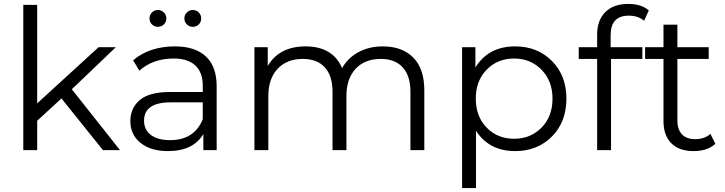

<svg xmlns="http://www.w3.org/2000/svg" viewBox="-20 -767 3705 981"><path d="M99 0V-742H170V-239L484 -526H572L347 -311L593 0H506L294 -264L170 -150V0Z M1019 0V-82Q967 5 838 5Q750 5 698 -37Q646 -79 646 -148Q646 -215 694.5 -256Q743 -297 849 -297H1016V-329Q1016 -397 978 -432.5Q940 -468 867 -468Q762 -468 692 -406L660 -459Q744 -530 874 -530Q977 -530 1032 -478.5Q1087 -427 1087 -326V0ZM716 -150Q716 -104 751 -77.5Q786 -51 849 -51Q973 -51 1016 -158V-244H851Q716 -244 716 -150ZM744 -673Q744 -691 756.5 -703.5Q769 -716 787 -716Q804 -716 817 -703.5Q830 -691 830 -673Q830 -655 817.5 -642.5Q805 -630 787 -630Q769 -630 756.5 -642Q744 -654 744 -673ZM965 -716Q983 -716 995.5 -703.5Q1008 -691 1008 -673Q1008 -654 995.5 -642Q983 -630 965 -630Q947 -630 934.5 -642.5Q922 -655 922 -673Q922 -691 935 -703.5Q948 -716 965 -716Z M1936 -530Q2035 -530 2091.5 -473Q2148 -416 2148 -305V0H2077V-298Q2077 -380 2037.5 -423Q1998 -466 1926 -466Q1844 -466 1797 -415.5Q1750 -365 1750 -276V0H1679V-298Q1679 -380 1639.5 -423Q1600 -466 1527 -466Q1446 -466 1398.5 -415.5Q1351 -365 1351 -276V0H1280V-526H1348V-430Q1407 -530 1541 -530Q1680 -530 1728 -419Q1757 -471 1811.5 -500.5Q1866 -530 1936 -530Z M2612 5Q2479 5 2412 -99V194H2341V-526H2409V-422Q2475 -530 2612 -530Q2726 -530 2800 -455.5Q2874 -381 2874 -263Q2874 -144 2800 -69.5Q2726 5 2612 5ZM2607 -58Q2691 -58 2747 -115Q2803 -172 2803 -263Q2803 -353 2747 -410.5Q2691 -468 2607 -468Q2522 -468 2466.5 -411Q2411 -354 2411 -263Q2411 -172 2466.5 -115Q2522 -58 2607 -58Z M3031 -591Q3031 -663 3072.5 -705Q3114 -747 3190 -747Q3256 -747 3295 -714L3271 -661Q3240 -687 3193 -687Q3100 -687 3100 -588V-526H3262V-466H3102V0H3031V-466H2937V-526H3031Z M3524 5Q3450 5 3410 -35Q3370 -75 3370 -148V-466H3276V-526H3370V-641H3441V-526H3601V-466H3441V-152Q3441 -105 3464.5 -80.5Q3488 -56 3532 -56Q3580 -56 3610 -83L3635 -32Q3594 5 3524 5Z"/></svg>

Font: Belfius21
Style: Regular
Weight: 400
Designer: Montserrat's base design by Julieta Ulanovsky, modified by Coast SPRL for Belfius Bank NV.
Foundry: Montserrat's base design by Julieta Ulanovsky, modified by Coast SPRL for Belfius Bank NV.
Version: Version 2.000;FEAKit 1.0